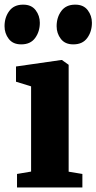

<svg xmlns="http://www.w3.org/2000/svg" viewBox="-39 -826 425 846"><path d="M36 0V-59.5L98 -70V-445.5L31.5 -466V-533L230 -561.5H234L263.5 -540.5V-69.5L324 -59.5V0ZM54 -630.5Q18 -630.5 -0.5 -654.8Q-19 -679 -19 -710.5Q-19 -749.5 1.8 -777.5Q22.5 -805.5 62.5 -805.5H63.5Q99.5 -805.5 118 -781.2Q136.5 -757 136.5 -725.5Q136.5 -687 116 -658.8Q95.5 -630.5 55 -630.5ZM283.5 -630.5Q247.5 -630.5 229 -654.8Q210.5 -679 210.5 -710.5Q210.5 -749.5 231.2 -777.5Q252 -805.5 292 -805.5H293Q329 -805.5 347.5 -781.2Q366 -757 366 -725.5Q366 -687 345.5 -658.8Q325 -630.5 284.5 -630.5Z"/></svg>

Font: Merriweather 36pt Black
Style: Regular
Weight: 900
Version: Version 2.100